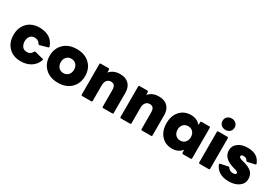

<svg xmlns="http://www.w3.org/2000/svg" viewBox="39 -1754 3891 2730"><g transform="rotate(30 1984.5 -389.0)"><path d="M306 10Q179 10 105 -66.5Q31 -143 31 -266Q31 -388 105 -464.5Q179 -541 306 -541Q395 -541 462 -502Q529 -463 559 -378L560 -372Q560 -361 548 -358L419 -322Q410 -322 403 -333Q373 -383 316 -383Q265 -383 239.5 -349.5Q214 -316 214 -266Q214 -217 239.5 -182.5Q265 -148 316 -148Q378 -148 403 -201Q409 -213 419 -213L558 -178Q570 -175 570 -166Q570 -162 568 -158Q536 -73 466 -31.5Q396 10 306 10Z M916 10Q783 10 704 -67Q625 -144 625 -266Q625 -388 704 -464.5Q783 -541 916 -541Q1049 -541 1128 -464.5Q1207 -388 1207 -266Q1207 -144 1128 -67Q1049 10 916 10ZM916 -148Q965 -148 995 -181Q1025 -214 1025 -266Q1025 -318 995 -350.5Q965 -383 916 -383Q867 -383 837 -350.5Q807 -318 807 -266Q807 -214 837 -181Q867 -148 916 -148Z M1805 0H1657Q1642 0 1641 -16V-279Q1641 -335 1623 -359Q1605 -383 1565 -383Q1526 -383 1501 -354Q1476 -325 1476 -266V-16Q1476 -1 1460 0H1312Q1297 0 1296 -16V-516Q1296 -530 1312 -531H1437Q1452 -531 1454 -516L1456 -469Q1519 -541 1624 -541Q1719 -541 1770 -489.5Q1821 -438 1821 -346V-16Q1821 -1 1805 0Z M2442 0H2294Q2279 0 2278 -16V-279Q2278 -335 2260 -359Q2242 -383 2202 -383Q2163 -383 2138 -354Q2113 -325 2113 -266V-16Q2113 -1 2097 0H1949Q1934 0 1933 -16V-516Q1933 -530 1949 -531H2074Q2089 -531 2091 -516L2093 -469Q2156 -541 2261 -541Q2356 -541 2407 -489.5Q2458 -438 2458 -346V-16Q2458 -1 2442 0Z M2790 10Q2679 10 2611 -66Q2543 -142 2543 -266Q2543 -390 2611 -465.5Q2679 -541 2790 -541Q2891 -541 2949 -469L2951 -516Q2951 -531 2967 -531H3093Q3108 -531 3109 -516V-16Q3109 -1 3093 0H2967Q2954 0 2951 -16L2949 -63Q2891 10 2790 10ZM2834 -148Q2883 -148 2913 -181Q2943 -214 2943 -266Q2943 -318 2913 -350.5Q2883 -383 2834 -383Q2785 -383 2755 -350.5Q2725 -318 2725 -266Q2725 -214 2755 -181Q2785 -148 2834 -148Z M3315 -601Q3273 -601 3244.5 -626.5Q3216 -652 3216 -694Q3216 -736 3244.5 -762Q3273 -788 3315 -788Q3357 -788 3385.5 -762Q3414 -736 3414 -694Q3414 -652 3385.5 -626.5Q3357 -601 3315 -601ZM3389 0H3241Q3226 0 3225 -16V-516Q3225 -530 3241 -531H3389Q3404 -531 3405 -516V-16Q3405 -1 3389 0Z M3720 10Q3540 10 3482 -129L3481 -135Q3481 -144 3493 -147L3618 -173Q3627 -173 3633 -163Q3663 -121 3714 -121Q3737 -121 3751 -128Q3765 -135 3765 -149Q3765 -160 3752 -170Q3739 -180 3689 -192Q3503 -243 3503 -377Q3503 -449 3563.5 -495Q3624 -541 3721 -541Q3891 -541 3940 -408L3942 -401Q3942 -392 3929 -389Q3812 -362 3809 -362Q3799 -362 3794 -372Q3783 -391 3767.5 -400.5Q3752 -410 3728 -410Q3710 -410 3698 -403.5Q3686 -397 3686 -383Q3686 -356 3745 -343L3764 -338Q3867 -312 3908 -269Q3949 -226 3949 -158Q3949 -82 3884.5 -36Q3820 10 3720 10Z"/></g></svg>

Font: YamahaIndonesia935. App XBold
Style: Regular
Weight: 800
Designer: Dalton Maag Ltd
Foundry: Dalton Maag Ltd
Version: Version 1.002; January 01, 2024; Regular/Italic